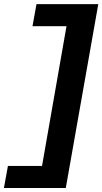

<svg xmlns="http://www.w3.org/2000/svg" viewBox="-68 -744 510 956"><path d="M-48.5 192.1H259.6L421.4 -723.5H113.7L93.8 -613.5H263.1L141.3 82.1H-28.5Z"/></svg>

Font: Anybody Thin
Style: Italic
Weight: 100
Italic angle: -10°
Designer: Tyler Finck
Foundry: Etcetera Type Company
Version: Version 1.114;gftools[0.9.25]